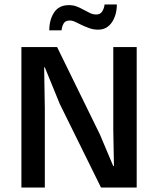

<svg xmlns="http://www.w3.org/2000/svg" viewBox="-20 -841 709 861"><path d="M76 -630H236L428 -238L488 -96H491L488 -258V-630H593V0H433L248 -375L181 -539H178L181 -354V0H76ZM201 -705Q201 -752 222.5 -785Q244 -818 289 -818Q309 -818 325 -811.5Q341 -805 355.5 -797Q370 -789 383.5 -782.5Q397 -776 412 -776Q430 -776 438.5 -790Q447 -804 449 -821H504Q504 -798 498.5 -778Q493 -758 482.5 -742Q472 -726 456.5 -717Q441 -708 420 -708Q399 -708 381 -714.5Q363 -721 347 -728.5Q331 -736 318 -742.5Q305 -749 293 -749Q273 -749 265.5 -736Q258 -723 256 -705Z"/></svg>

Font: Mukta Vaani Medium
Style: Regular
Weight: 500
Designer: Noopur Datye, Girish Dalvi, Yashodeep Gholap, Pallavi Karambelkar
Foundry: Ek Type
Version: Version 2.538;PS 1.000;hotconv 16.6.51;makeotf.lib2.5.65220;